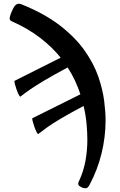

<svg xmlns="http://www.w3.org/2000/svg" viewBox="-20 -739 641 1022"><path d="M184 -26Q181 -24 175 -35.5Q169 -47 163 -64Q157 -81 153.5 -95Q150 -109 153 -110L408 -237Q396 -273 379.5 -309Q363 -345 340 -380Q262 -338 215 -310Q168 -282 140 -262.5Q112 -243 89 -225Q86 -223 80 -234.5Q74 -246 68 -263Q62 -280 58.5 -294Q55 -308 58 -309L303 -432Q259 -487 194.5 -537Q130 -587 42 -626Q29 -631 32 -647Q35 -663 45 -683Q56 -709 67.5 -715.5Q79 -722 92 -717Q217 -667 299.5 -603Q382 -539 431 -469Q480 -399 503.5 -330.5Q527 -262 534.5 -202Q542 -142 542 -98Q542 -10 520.5 78Q499 166 456 246Q447 262 438.5 263Q430 264 418 260Q402 253 398 245.5Q394 238 400 226Q425 173 435 116.5Q445 60 445 5Q445 -31 441 -77.5Q437 -124 425 -175Q350 -135 305 -108.5Q260 -82 233 -62.5Q206 -43 184 -26Z"/></svg>

Font: Junicode
Style: Bold
Weight: 700
Designer: Peter S. Baker
Version: Version 2.100; ttfautohint (v1.8.4)